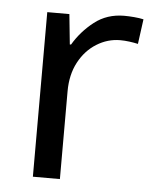

<svg xmlns="http://www.w3.org/2000/svg" viewBox="-45 -585 502 623"><g transform="rotate(5 206.5 -273.0)"><path d="M335 -546Q350 -546 367.5 -544.5Q385 -543 398 -540L387 -459Q374 -462 358.5 -464Q343 -466 329 -466Q288 -466 252 -443.5Q216 -421 194.5 -380.5Q173 -340 173 -286V0H85V-536H157L167 -438H171Q197 -482 238 -514Q279 -546 335 -546Z"/></g></svg>

Font: Noto Sans Adlam Unjoined
Style: Regular
Weight: 400
Designer: Mark Jamra, Neil Patel
Foundry: JamraPatel LLC
Version: Version 3.001